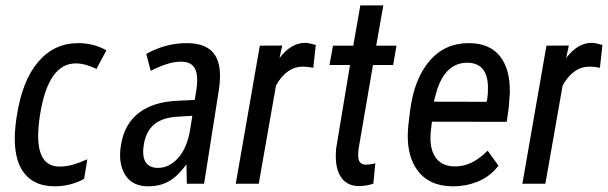

<svg xmlns="http://www.w3.org/2000/svg" viewBox="-20 -668 2210 698"><path d="M286.1 -18.1 284.7 -17.1Q235.4 9.3 179.2 9.3Q94.2 9.3 57.6 -54.2Q34.2 -94.7 33.7 -163.1Q33.7 -200.7 41 -246.1Q61 -376 119.1 -443.4Q177.2 -511.2 263.7 -511.2H264.2Q295.4 -511.2 320.8 -503.9Q346.7 -496.6 365.2 -485.8L366.7 -484.9L365.7 -482.9L332 -419.9L331.1 -417L328.6 -418.5Q309.6 -427.2 292.5 -432.1Q273.4 -437.5 255.4 -437.5Q154.3 -437.5 125 -247.6Q118.7 -205.1 118.7 -173.8Q118.7 -62.5 196.3 -62.5Q221.2 -62.5 244.6 -69.3Q269 -76.2 293.5 -87.4L297.4 -88.9L296.9 -85.4L286.1 -19.5Z M671.9 -200.7 679.2 -247.1 629.9 -244.1Q570.3 -241.2 540.5 -215.8Q510.7 -190.4 502.9 -142.6Q500.5 -127.9 500.5 -116.2Q500.5 -91.8 509.8 -78.1Q523.9 -57.6 553.7 -57.6Q595.7 -57.6 627.9 -94.2Q661.1 -131.3 671.9 -200.7ZM659.2 -511.2Q733.9 -511.2 761.7 -467.3Q780.3 -438 779.8 -390.1Q779.8 -366.7 775.4 -339.4L722.2 -2L721.7 0H720.2H660.6H659.2V-1.5L657.7 -70.3Q642.6 -49.8 627.9 -35.2Q613.3 -20.5 596.7 -10.7Q564 9.3 519 9.3Q459.5 9.3 434.1 -33.7Q416.5 -64 416.5 -105Q416.5 -122.1 419.9 -141.1Q431.6 -216.3 484.4 -257.3Q537.1 -298.3 627 -301.8L688 -304.7L692.9 -334.5Q696.8 -357.9 696.8 -376.5Q696.8 -403.8 688.5 -418.9Q674.8 -444.3 638.2 -443.8Q613.3 -443.8 586.4 -435.1Q559.1 -426.3 529.8 -411.6L527.8 -410.6L527.3 -412.6L512.2 -470.2L511.7 -471.7L513.2 -472.7Q544.9 -490.7 582.3 -501Q619.6 -511.2 659.2 -511.2Z M1119.1 -421.4 1117.2 -421.9Q1097.7 -425.8 1081.5 -425.8Q1022 -425.8 983.4 -357.4L920.9 -1.5V0H919.4H838.9H836.9L837.4 -2L924.3 -500.5L924.8 -502H926.3L1003.9 -502.4H1005.9L1005.4 -500L996.1 -457Q1038.1 -512.2 1089.4 -512.2Q1090.3 -512.2 1091.8 -512.2Q1103 -511.7 1126.5 -504.9H1128.4L1127.9 -502.9L1119.1 -423.3Z M1335.9 -431.6 1283.2 -124.5 1282.2 -106.4Q1282.2 -104.5 1282.2 -102.1Q1282.2 -69.8 1309.1 -69.3Q1309.6 -69.3 1310.1 -69.3Q1321.8 -69.3 1341.8 -73.7L1344.2 -74.2V-71.8L1337.4 -1.5L1336.9 -0.5L1335.9 0Q1312 8.3 1285.6 8.3Q1284.2 8.3 1282.7 8.3Q1239.3 7.8 1217.8 -26.9Q1200.7 -54.7 1200.7 -101.1Q1200.7 -112.8 1201.7 -125.5V-126L1252.4 -431.6H1180.2H1177.7L1178.2 -434.1L1190.4 -500.5V-502H1191.9H1264.2L1290 -648.4H1373.5L1347.7 -502H1419.4H1421.4L1420.9 -499.5L1409.7 -433.6L1409.2 -431.6H1407.7Z M1749 -297.9 1751.5 -308.6Q1754.4 -329.6 1753.9 -353Q1752 -436 1684.1 -439.9Q1681.2 -439.9 1678.7 -439.9Q1601.1 -439.9 1568.8 -341.3L1557.1 -298.3ZM1716.8 -7.8Q1674.3 9.3 1628.4 9.3Q1626 9.3 1623.5 9.3Q1537.6 8.3 1495.6 -51.8Q1462.4 -99.1 1462.4 -173.3Q1462.4 -193.4 1464.8 -215.3L1470.7 -264.6Q1485.4 -381.3 1542 -447.3Q1597.7 -511.2 1683.6 -511.2Q1686.5 -511.2 1689.5 -511.2Q1762.7 -509.3 1798.8 -461.9Q1833.5 -417 1833.5 -337.4Q1833.5 -333.5 1833.5 -329.6V-329.1L1829.1 -273.9L1822.3 -226.1V-225.1H1820.8L1550.3 -225.6Q1544.9 -188 1544.9 -165.5Q1544.9 -163.6 1544.9 -162.1Q1545.9 -116.2 1567.9 -89.8Q1589.8 -64 1631.3 -63Q1633.3 -63 1635.3 -63Q1663.1 -63 1689.9 -74.7Q1719.2 -87.4 1751.5 -119.1L1752.9 -120.1L1753.9 -118.7L1791.5 -66.9L1792 -65.9L1791.5 -64.9Q1776.4 -45.4 1757.8 -31.2Q1739.3 -17.1 1716.8 -7.8Z M2161.1 -421.4 2159.2 -421.9Q2139.6 -425.8 2123.5 -425.8Q2064 -425.8 2025.4 -357.4L1962.9 -1.5V0H1961.4H1880.9H1878.9L1879.4 -2L1966.3 -500.5L1966.8 -502H1968.3L2045.9 -502.4H2047.9L2047.4 -500L2038.1 -457Q2080.1 -512.2 2131.3 -512.2Q2132.3 -512.2 2133.8 -512.2Q2145 -511.7 2168.5 -504.9H2170.4L2169.9 -502.9L2161.1 -423.3Z"/></svg>

Font: MAUL Condensed Italic
Style: Condenced Regular Italic
Weight: 400
Italic angle: -12°
Designer: MAUL
Version: Version 1.0; 2020; ttfautohint (v1.8.3)